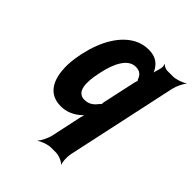

<svg xmlns="http://www.w3.org/2000/svg" viewBox="-219 -677 1028 1028"><g transform="rotate(45 295.5 -162.5)"><path d="M423 -455 428 -456C427 -466 419 -482 412 -492C394 -520 366 -538 320 -538C291 -538 264 -532 239 -519C162 -479 108 -387 82 -269L80 -259C72 -220 68 -185 69 -152C72 -64 105 10 201 10C242 10 277 -6 305 -29C315 -37 330 -50 335 -59L331 -60C325 -52 320 -36 317 -24L279 153C274 177 255 214 243 227V229C258 217 296 203 319 203H357C380 203 412 217 421 229L423 227C417 214 415 177 420 153L556 -478C561 -502 579 -539 591 -552V-554C575 -542 536 -528 513 -528H469C457 -528 440 -536 436 -543L433 -540C447 -522 421 -481 423 -455ZM335 -424C366 -424 382 -409 390 -385C392 -383 396 -375 397 -376L396 -379C395 -378 391 -364 390 -361L348 -168C348 -166 346 -152 347 -151L350 -155C349 -156 340 -147 338 -145C319 -119 297 -104 265 -104C204 -104 203 -178 221 -259L223 -269C240 -349 275 -424 335 -424Z"/></g></svg>

Font: Asimov
Style: EdgeExtremeIt
Weight: 500
Designer: Google
Version: Version 2.000980: 2014